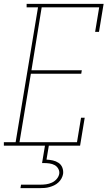

<svg xmlns="http://www.w3.org/2000/svg" viewBox="-49 -755 569 995"><path d="M-29 0V-18H32L148 -717H89V-735H488L464 -590H444L465 -717H167L114 -391H375L372 -373H111L52 -18H350L371 -145H390L366 0ZM57 220 60 202H160Q175 202 190 200Q205 198 219.5 191.5Q234 185 244.5 173Q255 161 258 146Q260 132 253 119.5Q246 107 234 100.5Q222 94 207.5 92Q193 90 179 90H169L184 0H204L192 72Q209 73 225 76.5Q241 80 254.5 89Q268 98 274 113.5Q280 129 278 146Q276 158 269.5 170Q263 182 253 191Q243 200 231.5 205.5Q220 211 207.5 214.5Q195 218 182.5 219Q170 220 157 220Z"/></svg>

Font: Iosevka Slab Thin Oblique
Style: Regular
Weight: 100
Italic angle: -9°
Monospace: yes
Designer: Belleve Invis
Foundry: Belleve Invis
Version: Version 11.1.0; ttfautohint (v1.8.3)